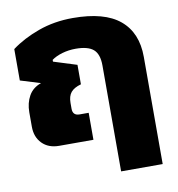

<svg xmlns="http://www.w3.org/2000/svg" viewBox="-80 -623 792 855"><g transform="rotate(-10 316.0 -195.0)"><path d="M399 -319Q399 -370 374.5 -391.5Q350 -413 294 -413Q262 -413 233 -404.5Q204 -396 185 -382V-374L290 -341V-253Q258 -244 244 -227Q230 -210 230 -179V-153Q230 -122 261 -122H302V0H147Q99 0 70.5 -29Q42 -58 42 -105V-170Q42 -212 60 -244Q78 -276 116 -289L25 -317V-459Q77 -498 149 -524Q221 -550 305 -550Q448 -550 517.5 -492Q587 -434 587 -325V160H399Z"/></g></svg>

Font: Kanit Bold
Style: Regular
Weight: 700
Designer: Katatrad Team
Foundry: CadsonDemak
Version: Version 1.000